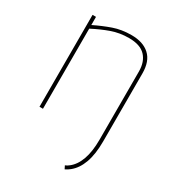

<svg xmlns="http://www.w3.org/2000/svg" viewBox="-180 -646 874 959"><g transform="rotate(30 257.0 -166.0)"><path d="M438 -10Q438 65 420 114.5Q402 164 368 191Q362 196 355.5 200Q349 204 341 208L332 190Q343 186 354 177Q385 153 401.5 107Q418 61 418 -8V-401Q418 -457 387.5 -489Q357 -521 292 -521Q239 -521 192.5 -504.5Q146 -488 96 -462V0H76V-530H96V-483Q145 -507 192 -523.5Q239 -540 296 -540Q363 -540 400.5 -505.5Q438 -471 438 -401Z"/></g></svg>

Font: Georama Thin
Style: Regular
Weight: 100
Designer: Jean-Baptiste Levee
Foundry: Production Type
Version: Version 1.000